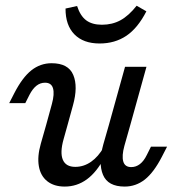

<svg xmlns="http://www.w3.org/2000/svg" viewBox="-20 -651 627 683"><path d="M140.2 -356.8Q123.3 -356.8 109.6 -346Q96 -335.2 84.8 -313.6L70 -284.2H12.8L30.9 -319.6Q59.7 -375.6 91.7 -400.9Q123.7 -426.1 163.6 -426.1Q223.1 -426.1 240.6 -384.5Q258.2 -342.9 239.4 -275.7L220.4 -206.7H144.2L164.7 -281.5Q174.3 -316.8 168.6 -336.8Q162.8 -356.8 140.2 -356.8ZM247.8 -57.4Q277.9 -57.4 303.9 -75.5Q329.9 -93.6 349.6 -128.2L351.4 -90.7Q324.1 -38.7 288.9 -13Q253.7 12.7 210.2 12.7Q172.3 12.7 148.2 -6.3Q124.2 -25.3 118.2 -59.8Q112.2 -94.2 125.1 -139.6L144.2 -206.7H220.4L206.2 -155.8Q192.8 -108.1 203.5 -82.8Q214.2 -57.4 247.8 -57.4ZM424.8 -413.4H501L443.6 -206.7H367.4ZM446.9 -56.6Q463.8 -56.6 477.8 -67.4Q491.8 -78.2 502.3 -99.8L517 -129.2H574.3L556.1 -93.8Q527.3 -37.8 495.4 -12.5Q463.4 12.7 423.5 12.7Q364 12.7 346.5 -28.9Q328.9 -70.5 347.6 -137.7L367.4 -206.7H443.6L422.4 -131.9Q412.8 -96.6 418.5 -76.6Q424.2 -56.6 446.9 -56.6ZM213.1 -620.6 254.2 -629.7Q265.4 -594.8 286.4 -578.9Q307.5 -563 342.6 -563Q379.3 -563 408.5 -578.9Q437.7 -594.8 466.1 -630.6L500.7 -610.7Q470.1 -551 429.4 -523.6Q388.7 -496.3 334.3 -496.3Q276.6 -496.3 244.7 -528.8Q212.8 -561.3 213.1 -620.6Z"/></svg>

Font: Playfair Micro SmCond SmLight
Style: Italic
Weight: 360
Width: 4
Italic angle: -15.6°
Designer: Claus Eggers Sørensen
Foundry: Claus Eggers Sørensen
Version: Version 2.203;Glyphs 3.3 (3326)